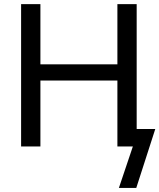

<svg xmlns="http://www.w3.org/2000/svg" viewBox="-20 -708 770 928"><path d="M554.7 200.2 622.1 0H547.4V-318.8H175.3V0H82V-688H175.3V-397H547.4V-688H640.6V-84.5H730.5L638.7 200.2Z"/></svg>

Font: Liberation Sans
Style: Regular
Weight: 400
Designer: Steve Matteson
Foundry: Ascender Corporation
Version: Version 2.00.1